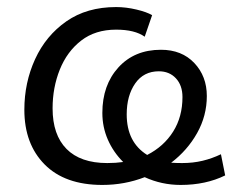

<svg xmlns="http://www.w3.org/2000/svg" viewBox="-20 -515 681 544"><path d="M270 9Q164 9 106.5 -49Q49 -107 49 -204Q49 -281 79.5 -347.5Q110 -414 168 -454.5Q226 -495 309 -495Q337 -495 366.5 -488Q396 -481 411 -472L390 -411Q362 -431 309 -431Q250 -431 210 -400Q170 -369 149.5 -318Q129 -267 129 -208Q129 -133 168.5 -93Q208 -53 284 -53Q308 -53 329 -56Q301 -84 285.5 -119.5Q270 -155 270 -195Q270 -274 315.5 -324Q361 -374 436 -374Q495 -374 530.5 -336.5Q566 -299 566 -243Q566 -187 538.5 -138Q511 -89 465 -54Q480 -53 496 -53Q527 -53 554 -59.5Q581 -66 606 -78L618 -18Q563 9 492 9Q438 9 390 -13Q333 9 270 9ZM339 -191Q339 -112 397 -76Q444 -100 470.5 -142Q497 -184 497 -240Q497 -273 478.5 -293Q460 -313 430 -313Q387 -313 363 -278.5Q339 -244 339 -191Z"/></svg>

Font: Nunito Sans
Style: Italic
Weight: 400
Italic angle: -9°
Designer: Vernon Adams
Foundry: Vernon Adams
Version: Version 3.006; ttfautohint (v1.8.3)